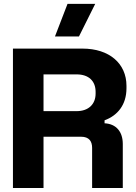

<svg xmlns="http://www.w3.org/2000/svg" viewBox="-20 -944 682 964"><path d="M45 0H198.5V-257.5H387C427.5 -257.5 442.5 -234.5 442.5 -201.5V0H596.5V-221C596.5 -281.5 564.5 -322 505 -325V-340C569.5 -363.5 615 -417 615 -501V-513C615 -625.5 528.5 -700 394 -700H45ZM365 -386H198.5V-570.5H365C426 -570.5 460 -536.5 460 -483V-474C460 -420.5 424 -386 365 -386ZM319 -924.5 256 -761H376.5L458 -924.5Z"/></svg>

Font: MCL Standard Bold
Style: Regular
Weight: 700
Designer: Květoslav Bartoš
Foundry: Florian Karsten
Version: Version 1.001;Glyphs 3.2.3 (3260)